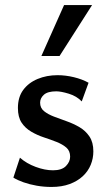

<svg xmlns="http://www.w3.org/2000/svg" viewBox="-20 -729 427 761"><path d="M184 12Q154 12 125.5 7Q97 2 73 -6.5Q49 -15 33 -25L59 -104Q85 -81 121.5 -67.5Q158 -54 190 -54Q225 -54 241.5 -71Q258 -88 258 -108Q258 -131 243 -144Q228 -157 204 -166.5Q180 -176 154 -184.5Q128 -193 104 -207Q80 -221 65.5 -243Q51 -265 51 -301Q51 -344 72 -372.5Q93 -401 129 -416Q165 -431 208 -431Q240 -431 273 -423Q306 -415 331 -401L304 -327Q284 -348 253 -357.5Q222 -367 203 -367Q169 -367 154 -353.5Q139 -340 139 -322Q139 -301 154.5 -288.5Q170 -276 193.5 -267Q217 -258 244 -248.5Q271 -239 295 -225Q319 -211 334.5 -188Q350 -165 350 -129Q350 -101 339.5 -75.5Q329 -50 308 -30.5Q287 -11 256 0.5Q225 12 184 12ZM144 -507 234 -709H345L216 -507Z"/></svg>

Font: Ysabeau SemiBold
Style: Regular
Weight: 600
Designer: Christian Thalmann (Catharsis Fonts)
Version: Version 2.000;gftools[0.9.27.dev2+g8671c4b]